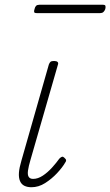

<svg xmlns="http://www.w3.org/2000/svg" viewBox="-20 -771 463 806"><path d="M112 15Q95 15 82.5 9Q70 3 64 -11Q58 -25 59.5 -46Q61 -67 70 -97L185 -500Q188 -508 192 -511.5Q196 -515 207 -515Q217 -515 221.5 -511Q226 -507 223 -499L108 -100Q100 -73 97.5 -55Q95 -37 100.5 -28.5Q106 -20 119 -20Q139 -20 159.5 -33.5Q180 -47 198.5 -67.5Q217 -88 229 -105Q236 -112 240.5 -113Q245 -114 250 -109Q257 -103 257.5 -98.5Q258 -94 254 -89Q242 -68 219.5 -44Q197 -20 169.5 -2.5Q142 15 112 15ZM134 -716Q125 -716 123.5 -720Q122 -724 125 -733Q127 -742 131.5 -746.5Q136 -751 145 -751H412Q421 -751 422.5 -746.5Q424 -742 422 -733Q419 -725 414 -720.5Q409 -716 401 -716Z"/></svg>

Font: Playwrite AU QLD Thin
Style: Regular
Weight: 250
Designer: Veronika Burian, José Scaglione
Foundry: TypeTogether
Version: Version 1.002